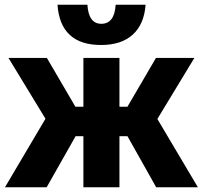

<svg xmlns="http://www.w3.org/2000/svg" viewBox="-20 -795 861 815"><path d="M1 0 173 -291 16 -549H179L300 -342H334V-549H487V-342H521L642 -549H805L648 -290L820 0H643L521 -217H487V0H334V-217H301L178 0ZM409 -604Q236 -604 224 -775H351Q356 -694 410 -694Q466 -694 471 -775H598Q592 -692 543.5 -648Q495 -604 409 -604Z"/></svg>

Font: Noto Sans SemiCondensed ExtraBold
Style: Regular
Weight: 800
Width: 4
Designer: Monotype Design Team
Foundry: Monotype Imaging Inc.
Version: Version 2.013; ttfautohint (v1.8.4.7-5d5b)